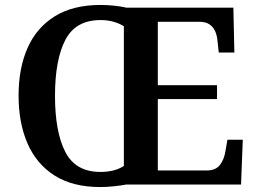

<svg xmlns="http://www.w3.org/2000/svg" viewBox="-20 -745 1036 775"><path d="M385 10Q274 10 201 -36Q128 -82 91.5 -165Q55 -248 55 -359Q55 -470 91.5 -552Q128 -634 201.5 -679.5Q275 -725 386 -725Q412 -725 441 -722Q470 -719 491 -714H922L926 -533H863L858 -579Q856 -603 848 -620Q840 -637 825 -647Q810 -657 785 -657H617V-401H856V-345H617V-57H815Q851 -57 868 -79.5Q885 -102 890 -135L898 -181H960L953 0H489Q468 4 439 7Q410 10 385 10ZM385 -51Q414 -51 437.5 -57Q461 -63 480 -75V-639Q463 -650 439 -657Q415 -664 386 -664Q285 -664 243.5 -583.5Q202 -503 202 -358Q202 -213 243.5 -132Q285 -51 385 -51Z"/></svg>

Font: Noto Serif Gujarati SemiBold
Style: Regular
Weight: 600
Version: Version 2.102